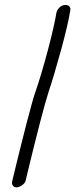

<svg xmlns="http://www.w3.org/2000/svg" viewBox="-20 -768 342 796"><path d="M181.6 -387.7Q175.8 -369.1 166 -335Q156.2 -300.8 146 -260.3Q135.7 -219.7 125 -177.7Q114.3 -135.7 106 -101.1Q97.7 -66.4 92.3 -44.4Q86.9 -22.5 86.9 -21.5Q85 -10.7 74.2 -2Q63.5 6.8 49.8 8.8Q39.1 8.8 33.7 2Q28.3 -4.9 30.3 -15.6Q31.2 -18.6 36.6 -42Q42 -65.4 50.8 -100.1Q59.6 -134.8 69.8 -176.8Q80.1 -218.8 90.8 -259.3Q101.6 -299.8 110.8 -334Q120.1 -368.2 127 -387.7Q137.7 -418 151.4 -463.9Q165 -509.8 177.7 -557.1Q190.4 -604.5 200.2 -647.5Q210 -690.4 213.9 -714.8Q215.8 -725.6 225.1 -735.4Q234.4 -745.1 246.1 -747.1Q258.8 -749 266.1 -742.7Q273.4 -736.3 271.5 -725.6Q267.6 -699.2 256.8 -653.3Q246.1 -607.4 232.4 -558.1Q218.8 -508.8 205.1 -462.4Q191.4 -416 181.6 -387.7Z"/></svg>

Font: Coming Soon
Style: Regular
Weight: 400
Designer: Dathan Boardman
Foundry: Open Window
Version: Version 1.002